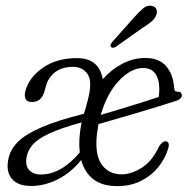

<svg xmlns="http://www.w3.org/2000/svg" viewBox="-20 -636 654 669"><path d="M10 -85.5Q17 -116.5 43.2 -142.5Q69.5 -168.5 124.2 -192.2Q179 -216 272 -239.5Q274.5 -248 277.5 -255.5L285 -284Q303 -350 286 -376.5Q269 -403 234.5 -403Q196.5 -403 172.8 -385Q149 -367 141 -339L135 -318Q124.5 -280.5 91.5 -280.5Q74 -280.5 69 -291.5Q64 -302.5 68.5 -319Q81.5 -367 129.8 -400.2Q178 -433.5 248 -433.5Q325.5 -433.5 338 -360Q368.5 -394.5 406.8 -414.2Q445 -434 486 -434Q535.5 -434 560 -404.2Q584.5 -374.5 587 -328Q588.5 -316 597 -316.5Q610 -318 613 -308Q617 -292.5 593.5 -284.5Q566 -275.5 529.2 -264.2Q492.5 -253 453.5 -241.5Q414.5 -230 380 -220Q345.5 -210 323 -203.5Q320 -187 318 -170.5Q309.5 -99.5 333.5 -64Q357.5 -28.5 404.5 -28.5Q436.5 -28.5 473.2 -51Q510 -73.5 534.5 -126.5Q547 -145 558 -143.5Q573.5 -141.5 565.5 -117Q556 -85 532.8 -55.2Q509.5 -25.5 473 -6.5Q436.5 12.5 387.5 12.5Q337 12.5 305.8 -11.2Q274.5 -35 263 -78.5Q227.5 -34.5 181.5 -11.2Q135.5 12 88.5 12Q41.5 12 20.5 -14Q-0.5 -40 10 -85.5ZM478.5 -399Q436 -399 394.2 -354.5Q352.5 -310 331 -235.5Q357 -243.5 393 -254.2Q429 -265 466.2 -276.5Q503.5 -288 533 -298Q535 -309.5 535 -327Q535 -360 521 -379.5Q507 -399 478.5 -399ZM258 -167.5Q260 -189 264.5 -209.5Q191.5 -189.5 151.5 -170.8Q111.5 -152 94.5 -132.5Q77.5 -113 73 -90.5Q67 -59.5 81.2 -43.8Q95.5 -28 122 -28Q193.5 -28 258 -105Q254.5 -133.5 258 -167.5ZM447 -575Q465.5 -596 479.5 -607.5Q493.5 -619 509 -615.5Q521 -613.5 525 -603.5Q529 -593.5 523.5 -581.5Q518.5 -569.5 506.5 -559.8Q494.5 -550 477.5 -539.5L383.5 -473Q371.5 -466 366.5 -473Q363.5 -477 366 -482Q368.5 -487 372.5 -491.5Z"/></svg>

Font: Fraunces 144pt SuperSoft Light
Style: Italic
Weight: 300
Italic angle: -16°
Version: Version 1.000;[b76b70a41]